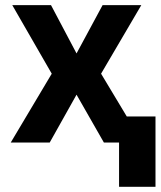

<svg xmlns="http://www.w3.org/2000/svg" viewBox="-20 -550 620 741"><path d="M275.4 -343.8 376 -530.3H525.4L370.1 -265.6L469.2 -100.6H580.1V170.9H439.5V0H380.9L275.4 -184.6L171.9 0H21.5L179.7 -265.6L27.3 -530.3H176.8Z"/></svg>

Font: Pretendard
Style: Bold
Weight: 700
Designer: Base glyphs from Inter by Rasmus Andersson; Hangeul glyphs from Noto Sans CJK(Source Han Sans) by Jang Soo-young and Kan
Foundry: Kil Hyung-jin
Version: Version 1.309